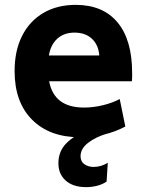

<svg xmlns="http://www.w3.org/2000/svg" viewBox="-20 -549 603 789"><path d="M308 15Q184 15 112 -57Q40 -129 40 -257Q40 -341 71 -402Q102 -463 158.5 -496Q215 -529 291 -529Q403 -529 463 -457Q523 -385 523 -249Q523 -240 523 -231.5Q523 -223 522 -215H182Q202 -107 325 -107Q363 -107 402.5 -116.5Q442 -126 472 -142L495 -29Q412 15 308 15ZM181 -321H388Q385 -364 358 -389.5Q331 -415 286 -415Q243 -415 215.5 -390Q188 -365 181 -321ZM334 220Q280 220 250 193Q220 166 220 122Q220 72 253.5 39Q287 6 329 -7L420 0Q373 14 342 38Q311 62 311 93Q311 115 327 126Q343 137 365 137Q395 137 423 120L418 197Q403 208 380.5 214Q358 220 334 220Z"/></svg>

Font: Secular One
Style: Regular
Weight: 400
Designer: Michal Sahar
Foundry: Hagilda
Version: Version 1.002; ttfautohint (v1.8.4.7-5d5b);gftools[0.9.29]